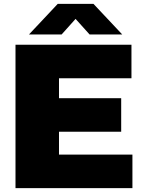

<svg xmlns="http://www.w3.org/2000/svg" viewBox="-20 -971 743 991"><path d="M60 0V-740H658.5V-567H284.5V-464H605.5V-291H284.5V-173H663.5V0ZM129.5 -793 278 -951H462.5L611 -793H442.5L370 -873.5L298 -793Z"/></svg>

Font: Encode Sans SmExp Black
Style: Regular
Weight: 900
Width: 6
Designer: Multiple Designers
Foundry: Impallari Type
Version: Version 3.002; ttfautohint (v1.8.3) -l 8 -r 50 -G 200 -x 14 